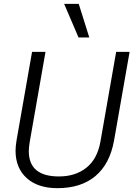

<svg xmlns="http://www.w3.org/2000/svg" viewBox="-20 -970 695 1000"><path d="M61 -185Q61 -206 66 -238L147 -700H217L135 -232Q130 -202 130 -183Q130 -51 287 -51Q373 -51 430 -96.5Q487 -142 503 -232L585 -700H655L574 -238Q552 -116 477 -53Q402 10 279 10Q177 10 119 -42.5Q61 -95 61 -185ZM314 -950H390L445 -775H389Z"/></svg>

Font: Niramit Light
Style: Italic
Weight: 300
Italic angle: -10°
Designer: Katatrad Aksorn Co.,Ltd.
Foundry: Cadson Demak Co.,Ltd.
Version: Version 1.000; ttfautohint (v1.6)